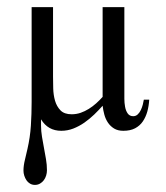

<svg xmlns="http://www.w3.org/2000/svg" viewBox="-20 -356 467 539"><path d="M398.9 -76.2Q397.9 -58.6 393.6 -43Q389.2 -27.3 380.9 -15.1Q372.6 -2.9 359.1 4.2Q345.7 11.2 326.2 11.2Q311 11.2 300.5 4.9Q290 -1.5 283.2 -11.5Q276.4 -21.5 272.9 -34.2Q269.5 -46.9 268.1 -59.1Q257.3 -46.9 244.4 -34.4Q231.4 -22 216.8 -11.7Q202.1 -1.5 185.8 4.9Q169.4 11.2 151.9 11.2Q114.7 11.2 95.2 -21V-3.9Q95.2 12.2 97.9 28.1Q100.6 43.9 103.5 59.6Q106.4 75.2 109.1 90.8Q111.8 106.4 111.8 122.1Q111.8 129.4 109.6 136.7Q107.4 144 103 149.9Q98.6 155.8 92.3 159.4Q85.9 163.1 78.1 163.1Q70.3 163.1 64.2 159.4Q58.1 155.8 54.2 149.9Q50.3 144 48.1 137Q45.9 129.9 45.9 123Q45.9 108.9 50 92.5Q54.2 76.2 57.1 62Q64.5 29.8 66.7 -3.4Q68.8 -36.6 68.8 -69.8V-335.9H128.9V-141.1Q128.9 -126 129.4 -107.7Q129.9 -89.4 134.5 -73.2Q139.2 -57.1 149.9 -46.1Q160.6 -35.2 181.2 -35.2Q194.3 -35.2 206.3 -39.3Q218.3 -43.5 229.2 -50.3Q240.2 -57.1 250 -65.9Q259.8 -74.7 268.1 -84V-335.9H329.1V-97.2Q329.1 -89.8 329.1 -78.6Q329.1 -67.4 331.1 -56.4Q333 -45.4 338.4 -37.6Q343.8 -29.8 354 -29.8Q361.3 -29.8 366.7 -34.9Q372.1 -40 375.5 -47.4Q378.9 -54.7 380.9 -62.5Q382.8 -70.3 383.8 -76.2Z"/></svg>

Font: Scheherazade Urdu
Style: Regular
Weight: 400
Designer: SIL International
Foundry: SIL International
Version: Version 1.005 (build 117/117)